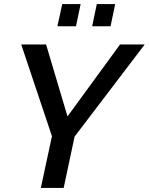

<svg xmlns="http://www.w3.org/2000/svg" viewBox="-20 -930 736 950"><path d="M237 -256 85 -710H208L314 -354L574 -710H696L349 -254L295 0H182ZM264 -800 288 -910H379L356 -800ZM436 -800 459 -910H550L527 -800Z"/></svg>

Font: Raleway SemiBold
Style: Italic
Weight: 600
Italic angle: -12°
Designer: Matt McInerney, Pablo Impallari, Rodrigo Fuenzalida
Foundry: Matt McInerney, Pablo Impallari, Rodrigo Fuenzalida
Version: Version 4.026